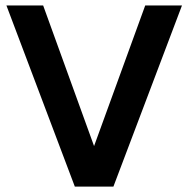

<svg xmlns="http://www.w3.org/2000/svg" viewBox="-20 -694 700 714"><path d="M520 -673.6 329.8 -150.8 140.5 -673.6H3.9L258.3 0H401.7L656.7 -673.6Z"/></svg>

Font: Estedad-VF-FD Black
Style: Regular
Weight: 900
Designer: Amin Abedi
Version: Version 4.000